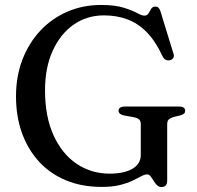

<svg xmlns="http://www.w3.org/2000/svg" viewBox="-20 -736 796 774"><path d="M654 -10.5Q654 5 648.2 11.5Q642.5 18 631 18Q620 18 612.5 10.2Q605 2.5 599 -7.5Q593 -17.5 587 -25.2Q581 -33 573 -33Q563 -33 548.8 -25.2Q534.5 -17.5 513.8 -7.5Q493 2.5 462.8 10Q432.5 17.5 390 17.5Q309.5 17.5 245.5 -9.2Q181.5 -36 136.8 -85Q92 -134 68.2 -200.8Q44.5 -267.5 44.5 -348Q44.5 -428 70.2 -495.2Q96 -562.5 142.2 -612Q188.5 -661.5 251.2 -688.8Q314 -716 387.5 -716Q443 -716 477.8 -705.2Q512.5 -694.5 532 -683.8Q551.5 -673 561.5 -673Q573.5 -673 578.8 -682.2Q584 -691.5 589.5 -700.5Q595 -709.5 607 -709.5Q614 -709.5 618.8 -705Q623.5 -700.5 627 -690L679.5 -519Q683 -509.5 678.2 -502Q673.5 -494.5 663.5 -493Q654.5 -491.5 647.2 -495.5Q640 -499.5 635.5 -508.5Q607.5 -569.5 572 -605.8Q536.5 -642 493.5 -658Q450.5 -674 399 -674Q330.5 -674 277 -636.8Q223.5 -599.5 192.5 -531.5Q161.5 -463.5 161.5 -372Q161.5 -265.5 196 -190.2Q230.5 -115 289.2 -75.5Q348 -36 422 -36Q451 -36 474.2 -41Q497.5 -46 513.8 -55.5Q530 -65 538.8 -79Q547.5 -93 547.5 -110.5V-235.5Q547.5 -248 541.2 -254.2Q535 -260.5 516.5 -264L480 -270.5Q469 -273 463.5 -277.8Q458 -282.5 458 -289.5Q458 -297.5 464.2 -302Q470.5 -306.5 483 -306.5H701.5Q714.5 -306.5 720.5 -302Q726.5 -297.5 726.5 -289.5Q726.5 -282.5 722.2 -278.5Q718 -274.5 707.5 -271L684 -265.5Q667.5 -261 660.8 -254.8Q654 -248.5 654 -235.5Z"/></svg>

Font: Fraunces 16pt
Style: Regular
Weight: 400
Version: Version 1.000;[b76b70a41]